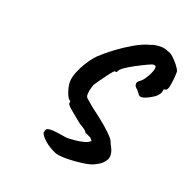

<svg xmlns="http://www.w3.org/2000/svg" viewBox="-87 -509 600 603"><g transform="rotate(20 213.5 -207.0)"><path d="M158 5Q134 -5 117.5 -19.5Q101 -34 99 -44Q100 -52 103.5 -56Q107 -60 122.5 -59.5Q138 -59 172 -53Q184 -53 199.5 -54.5Q215 -56 228.5 -59.5Q242 -63 246 -68Q251 -69 248 -72.5Q245 -76 241 -80Q237 -81 232 -84Q227 -87 223 -87Q222 -92 213.5 -98Q205 -104 196 -109Q174 -127 157 -141Q140 -155 144 -161Q144 -165 144 -165.5Q144 -166 144 -166Q137 -166 129.5 -186Q122 -206 122 -222Q122 -236 129.5 -255Q137 -274 149.5 -293.5Q162 -313 175 -326Q194 -344 219 -362.5Q244 -381 270 -396Q296 -411 319 -417Q335 -423 351.5 -423Q368 -423 379 -417Q388 -415 397.5 -406Q407 -397 415.5 -386.5Q424 -376 427 -367Q427 -355 425.5 -339.5Q424 -324 421 -312.5Q418 -301 411 -301Q411 -301 408.5 -300.5Q406 -300 406 -295Q406 -285 391 -272Q372 -259 357 -254.5Q342 -250 337 -261Q333 -265 331 -268.5Q329 -272 325 -274Q325 -274 322 -277.5Q319 -281 319 -287Q319 -291 322 -294.5Q325 -298 325 -298Q333 -302 341 -313.5Q349 -325 354 -336.5Q359 -348 359 -353Q359 -359 357.5 -360.5Q356 -362 348 -362Q337 -358 318 -348.5Q299 -339 281.5 -329Q264 -319 255 -310Q251 -303 250 -301.5Q249 -300 245 -300Q245 -304 239 -297.5Q233 -291 224 -279Q215 -267 207 -255.5Q199 -244 195 -238Q194 -234 191 -225Q188 -216 188 -208Q186 -197 192.5 -191Q199 -185 216 -171Q251 -145 270 -128.5Q289 -112 298 -101.5Q307 -91 309 -82Q327 -52 318 -34Q309 -16 282 -4Q272 1 248 4.5Q224 8 199 8.5Q174 9 158 5Z"/></g></svg>

Font: Caveat Medium
Style: Regular
Weight: 500
Designer: Pablo Impallari
Foundry: Pablo Impallari
Version: Version 2.000